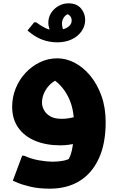

<svg xmlns="http://www.w3.org/2000/svg" viewBox="-20 -871 707 1152"><path d="M279 261Q212 261 162 249Q112 237 84.5 225Q57 213 57 213L113 63H124Q168 83 214.5 91Q261 99 292 99Q336 99 368 91.5Q400 84 427 61L379 107Q391 90 401.5 63.5Q412 37 418 -8.5Q424 -54 424 -128Q424 -174 415 -216Q406 -258 387 -294.5Q368 -331 340 -360.5Q312 -390 273 -410L361 -406Q299 -391 265.5 -347.5Q232 -304 232 -254Q232 -233 244 -210.5Q256 -188 281.5 -173Q307 -158 350 -158Q369 -158 389.5 -161Q410 -164 431 -170L437 -11Q413 -5 389 -2Q365 1 342 1Q257 1 191.5 -26Q126 -53 89.5 -105Q53 -157 53 -230Q53 -289 74.5 -341.5Q96 -394 133.5 -434Q171 -474 219.5 -497.5Q268 -521 324 -521Q377 -521 428 -494.5Q479 -468 521 -417.5Q563 -367 588.5 -296.5Q614 -226 614 -138Q614 -8 572.5 81Q531 170 456.5 215.5Q382 261 279 261ZM316 -644 364 -683Q358 -694 355 -706Q352 -718 352 -731Q352 -748 362 -764.5Q372 -781 392 -789L376 -787Q391 -786 400.5 -775Q410 -764 410 -748Q410 -729 396 -715.5Q382 -702 360 -696Q338 -690 313 -690Q278 -690 252.5 -702.5Q227 -715 197 -737H185L145 -688Q190 -649 233.5 -633Q277 -617 323 -617Q372 -617 409.5 -634.5Q447 -652 469 -683Q491 -714 491 -752Q491 -791 465.5 -821Q440 -851 390 -851Q359 -851 331 -835Q303 -819 286.5 -793Q270 -767 270 -734Q270 -714 279.5 -690Q289 -666 316 -644Z"/></svg>

Font: Kufam ExtraBold
Style: Regular
Weight: 800
Designer: Wael Morcos, Artur Schmal
Foundry: Original Type
Version: Version 1.300; ttfautohint (v1.8.3)